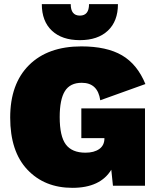

<svg xmlns="http://www.w3.org/2000/svg" viewBox="-20 -893 762 923"><path d="M181 -873H320Q320 -818 364 -818Q408 -818 408 -873H547Q547 -791 498.5 -745.5Q450 -700 364 -700Q278 -700 229.5 -745.5Q181 -791 181 -873ZM371 -229V-372H677V0H523L515 -77Q462 10 328 10Q194 10 111.5 -77.5Q29 -165 29 -328Q29 -490 119.5 -580Q210 -670 371 -670Q493 -670 566.5 -627Q640 -584 679 -489L462 -411Q450 -495 373 -495Q317 -495 292 -455Q267 -415 267 -330Q267 -238 296.5 -198.5Q326 -159 391 -159Q432 -159 457 -176.5Q482 -194 482 -228V-229Z"/></svg>

Font: Elaine Sans Black
Style: Regular
Weight: 900
Designer: Wei Huang
Foundry: Wei Huang
Version: Version 2.001;December 24, 2019;FontCreator 12.0.0.2547 64-b